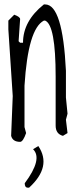

<svg xmlns="http://www.w3.org/2000/svg" viewBox="-20 -613 351 876"><path d="M180.2 -592.8H186Q266.1 -592.8 280.8 -290V-168L288.1 -94.2L280.8 -66.9L288.1 -5.9L267.1 6.8Q233.9 -2 233.9 -40V-263.2Q233.9 -499 186 -519H180.2Q107.9 -481.9 91.8 -222.2V-33.2L99.1 -5.9Q85 34.2 71.8 34.2Q38.1 34.2 30.8 6.8L38.1 -174.8L18.1 -479V-519L44.9 -545.9Q71.8 -536.1 71.8 -525.9L64.9 -424.8L71.8 -418H85Q85 -517.1 180.2 -592.8ZM154.8 53.2Q217.8 147 112.8 243.2H106.9Q92.8 243.2 92.8 223.1Q175.8 111.8 130.9 67.9Z"/></svg>

Font: Loved by the King
Style: Regular
Weight: 400
Designer: Kimberly Geswein
Foundry: Kimberly Geswein
Version: Version 1.002 2006